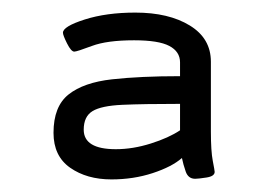

<svg xmlns="http://www.w3.org/2000/svg" viewBox="-20 -726 420 305"><path d="M157 -441Q118 -441 91.5 -459.5Q65 -478 65 -515Q65 -557 89 -576Q113 -595 158 -600Q203 -605 266 -605V-627Q266 -644 249 -653Q232 -662 193 -662Q150 -662 126 -653Q102 -644 98 -644Q93 -644 86.5 -657Q80 -670 80 -674Q80 -684 114.5 -695Q149 -706 195 -706Q248 -706 281.5 -685.5Q315 -665 315 -628V-517Q315 -486 318 -470.5Q321 -455 321 -453Q321 -446 308 -444Q295 -442 290 -442Q279 -442 275 -453.5Q271 -465 269 -475Q253 -461 222.5 -451Q192 -441 157 -441ZM164 -489Q191 -489 219.5 -498Q248 -507 266 -519V-561Q208 -561 174.5 -559.5Q141 -558 127 -549.5Q113 -541 113 -520Q113 -489 164 -489Z"/></svg>

Font: Asap Expanded
Style: Regular
Weight: 400
Width: 7
Designer: Pablo Cosgaya
Foundry: Omnibus-Type
Version: Version 3.001; ttfautohint (v1.8.4.7-5d5b)